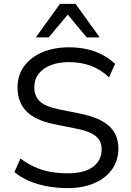

<svg xmlns="http://www.w3.org/2000/svg" viewBox="-20 -957 675 986"><path d="M327 9Q271 9 221 -0.5Q171 -10 129 -28Q87 -46 54 -73L85 -143Q120 -117 157 -100Q194 -83 236 -75Q278 -67 327 -67Q414 -67 458 -100.5Q502 -134 502 -190Q502 -220 488 -240.5Q474 -261 443.5 -275Q413 -289 364 -298L255 -320Q159 -340 114.5 -386.5Q70 -433 70 -508Q70 -570 103.5 -616.5Q137 -663 197 -688.5Q257 -714 334 -714Q383 -714 426 -704.5Q469 -695 506 -675.5Q543 -656 571 -629L540 -560Q496 -601 445.5 -619.5Q395 -638 333 -638Q281 -638 241 -622.5Q201 -607 178.5 -578Q156 -549 156 -509Q156 -463 184.5 -436.5Q213 -410 281 -396L389 -374Q491 -354 539.5 -310.5Q588 -267 588 -194Q588 -135 556.5 -89Q525 -43 466 -17Q407 9 327 9ZM164 -765 288 -937H368L492 -765H425L328 -882L230 -765Z"/></svg>

Font: Nunito Sans 10pt
Style: Regular
Weight: 400
Designer: Vernon Adams
Foundry: Vernon Adams
Version: Version 3.101;gftools[0.9.27]